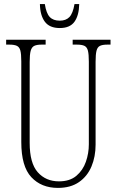

<svg xmlns="http://www.w3.org/2000/svg" viewBox="-20 -908 571 938"><path d="M263 10Q182 10 133 -42.5Q84 -95 84 -214V-608Q84 -644 79.5 -661Q75 -678 62.5 -684Q50 -690 26 -690H10V-714H203V-690H183Q160 -690 147.5 -684Q135 -678 130 -660Q125 -642 125 -605V-210Q125 -111 164.5 -66.5Q204 -22 268 -22Q321 -22 353 -49Q385 -76 399.5 -117.5Q414 -159 414 -203V-607Q414 -643 409.5 -660.5Q405 -678 392.5 -684Q380 -690 356 -690H335V-714H520V-690H504Q481 -690 468.5 -684Q456 -678 451.5 -660Q447 -642 447 -606V-201Q447 -143 427 -95Q407 -47 366 -18.5Q325 10 263 10ZM272 -771Q222 -771 199 -802Q176 -833 175 -888H199Q206 -843 223 -825Q240 -807 272 -807Q302 -807 319 -824.5Q336 -842 344 -888H367Q366 -833 344 -802Q322 -771 272 -771Z"/></svg>

Font: Noto Serif Ethiopic ExtraCondensed ExtraLight
Style: Regular
Weight: 200
Width: 2
Designer: Monotype Design Team
Foundry: Monotype Imaging Inc.
Version: Version 2.102; ttfautohint (v1.8.4.7-5d5b)